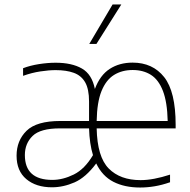

<svg xmlns="http://www.w3.org/2000/svg" viewBox="-20 -828 850 857"><path d="M212 8Q141 8 97.5 -28.5Q54 -65 54 -133Q54 -200.5 98.5 -244.2Q143 -288 250 -288H377.5V-374.5Q377.5 -430.5 360 -460.8Q342.5 -491 309.2 -503Q276 -515 228.5 -515Q198 -515 160 -509.2Q122 -503.5 83 -489.5V-523.5Q114 -535.5 153.5 -541.8Q193 -548 228.5 -548Q300.5 -548 345.5 -522.2Q390.5 -496.5 403.5 -431Q426.5 -492.5 469.8 -520.5Q513 -548.5 572 -548.5Q661.5 -548.5 712.8 -483.8Q764 -419 764 -271V-255H411.5Q414 -128 465.2 -76Q516.5 -24 607.5 -24Q664 -24 739 -48.5V-14.5Q703 -2 670.2 3.5Q637.5 9 605.5 9Q536 9 486.2 -16.5Q436.5 -42 409.5 -98.5Q363 -36 312.8 -14Q262.5 8 212 8ZM572 -515.5Q524.5 -515.5 489 -493.5Q453.5 -471.5 433.2 -421.8Q413 -372 411.5 -288H728.5Q726.5 -372.5 707.2 -422.2Q688 -472 653.8 -493.8Q619.5 -515.5 572 -515.5ZM213.5 -25Q260.5 -25 309.2 -49Q358 -73 395 -135.5Q379.5 -186 377.5 -255H247.5Q160 -255 125.5 -221.2Q91 -187.5 91 -136Q91 -25 213.5 -25ZM378.5 -632 482.5 -808H521.5L410.5 -632Z"/></svg>

Font: Encode Sans Th
Style: Regular
Weight: 100
Designer: Multiple Designers
Foundry: Impallari Type
Version: Version 3.002; ttfautohint (v1.8.3) -l 8 -r 50 -G 200 -x 14 